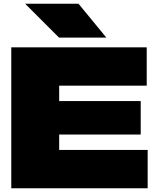

<svg xmlns="http://www.w3.org/2000/svg" viewBox="-20 -1002 852 1022"><path d="M398 -982 546 -802H294L114 -982ZM729 -464V-286H295V-204H766V0H40V-750H761V-546H295V-464Z"/></svg>

Font: Bounded
Style: Regular
Weight: 900
Designer: Vlad Churkin
Version: Version 1.0